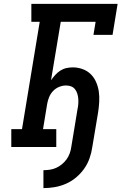

<svg xmlns="http://www.w3.org/2000/svg" viewBox="-20 -755 640 986"><path d="M203 211V119Q219 119 236 116.5Q253 114 268.5 107Q284 100 298 88.5Q312 77 322 63Q332 49 338 32.5Q344 16 346 0Q354 -48 362 -96.5Q370 -145 378 -194Q381 -207 382 -221Q383 -235 382 -248Q381 -261 377 -274Q373 -287 365 -297Q357 -307 345 -311.5Q333 -316 319 -316Q301 -316 283 -308.5Q265 -301 252 -287Q239 -273 232 -255.5Q225 -238 222 -220L201 -92H269V0H38V-92H93L184 -643H141V-735H584L558 -576H460L471 -643H292L242 -343Q252 -357 263.5 -370Q275 -383 290 -392.5Q305 -402 321.5 -405.5Q338 -409 354 -409Q380 -409 404.5 -400Q429 -391 446.5 -373.5Q464 -356 474 -332.5Q484 -309 487.5 -284Q491 -259 489.5 -232Q488 -205 484 -179L454 0Q450 29 440 57.5Q430 86 412.5 111Q395 136 370.5 156.5Q346 177 318 189Q290 201 261 206Q232 211 203 211Z"/></svg>

Font: Iosevka Curly Slab SmBdEx
Style: Italic
Weight: 600
Width: 7
Italic angle: -9°
Monospace: yes
Designer: Belleve Invis
Foundry: Belleve Invis
Version: Version 11.1.0; ttfautohint (v1.8.3)